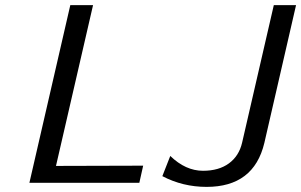

<svg xmlns="http://www.w3.org/2000/svg" viewBox="-20 -713 1178 751"><path d="M615 -24 646 -103Q706 -45 774 -45Q836 -45 875.5 -74Q915 -103 927 -155L1051 -693H1138L1014 -154Q973 18 788 18Q695 18 615 -24ZM95 2 255 -693H344L199 -64L540 -65L525 2Z"/></svg>

Font: Coval
Style: Light Italic
Weight: 300
Foundry: Context Ltd
Version: Version 001.000